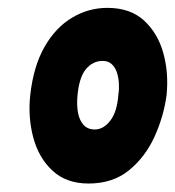

<svg xmlns="http://www.w3.org/2000/svg" viewBox="-20 -1030 435 476"><path d="M199.5 -575Q144.5 -575 110.2 -606.8Q76 -638.5 62.5 -689Q49 -739.5 55 -794.5Q63 -866 90.5 -914Q118 -962 158.8 -986.2Q199.5 -1010.5 246 -1010.5Q303 -1010.5 337 -979.2Q371 -948 384.8 -898.8Q398.5 -849.5 393 -794.5Q386 -741.5 363 -691Q340 -640.5 299.8 -607.8Q259.5 -575 199.5 -575ZM215 -709Q236.5 -709 253.5 -731Q270.5 -753 273.5 -796Q275.5 -808 274.8 -822.5Q274 -837 270 -849.8Q266 -862.5 257.2 -870.8Q248.5 -879 234.5 -879Q210 -879 193 -858.5Q176 -838 172 -792Q170 -770.5 173.2 -751.5Q176.5 -732.5 186.8 -720.8Q197 -709 215 -709Z"/></svg>

Font: Edu SA Hand Cursive
Style: Regular
Weight: 400
Designer: Tina and Corey Anderson, Eben Sorkin, Mirko Velimirovic
Foundry: Google for Education
Version: Version 2.000